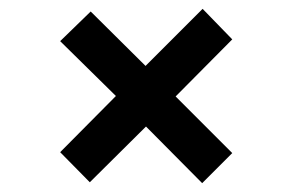

<svg xmlns="http://www.w3.org/2000/svg" viewBox="-20 -523 660 434"><path d="M437 -109 310 -237 183 -111 116 -179 242 -306 116 -430 185 -497 309 -374 438 -503 505 -434 377 -305 505 -177Z"/></svg>

Font: Literata 7pt SemiBold
Style: Regular
Weight: 600
Designer: Latin by Veronika Burian and Jose Scaglione. Greek by Irene Vlachou. Cyrillic by Vera Evstafieva.
Foundry: TypeTogether
Version: Version 3.002